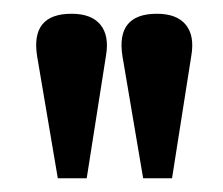

<svg xmlns="http://www.w3.org/2000/svg" viewBox="-20 -764 324 279"><path d="M34 -682 64 -505H106L134 -683Q139 -712 126 -728Q113 -744 84 -744Q24 -744 34 -682ZM158 -682 188 -505H230L258 -683Q263 -712 250 -728Q237 -744 208 -744Q148 -744 158 -682Z"/></svg>

Font: RIT Lekha
Style: Regular
Weight: 400
Designer: Rahul Radhakrishnan
Version: 1.0